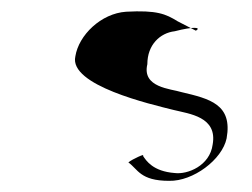

<svg xmlns="http://www.w3.org/2000/svg" viewBox="-20 -419 451 344"><path d="M115 -318C103 -266 251 -232 291 -222C319 -215 370 -210 361 -160C356 -122 316 -106 293 -109C254 -112 242 -131 236 -140C242 -145 217 -134 210 -128C227 -116 231 -95 283 -95C326 -94 378 -133 386 -171C397 -232 356 -242 305 -254C286 -260 234 -262 244 -304C244 -339 267 -360 293 -363C328 -372 341 -370 331 -364L298 -381C277 -394 261 -401 206 -398C161 -395 121 -356 115 -318Z"/></svg>

Font: pokerface
Style: oblique
Weight: 400
Version: Version 1